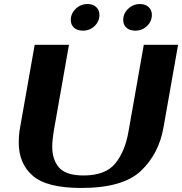

<svg xmlns="http://www.w3.org/2000/svg" viewBox="-20 -922 903 952"><path d="M73 -214Q73 -256 80 -292L152 -700H322L246 -269Q239 -225 239 -195Q239 -129 273.5 -90.5Q308 -52 394 -52Q503 -52 551.5 -111.5Q600 -171 617 -269L693 -700H863L791 -292Q768 -159 678.5 -74.5Q589 10 383 10Q212 10 142.5 -50.5Q73 -111 73 -214ZM331 -823Q331 -855 355.5 -878.5Q380 -902 414 -902Q441 -902 457 -887Q473 -872 473 -848Q473 -816 449 -793Q425 -770 391 -770Q363 -770 347 -784.5Q331 -799 331 -823ZM591 -823Q591 -855 615.5 -878.5Q640 -902 674 -902Q701 -902 717 -887Q733 -872 733 -848Q733 -816 709 -793Q685 -770 651 -770Q623 -770 607 -784.5Q591 -799 591 -823Z"/></svg>

Font: Fahkwang
Style: Bold Italic
Weight: 700
Italic angle: -10°
Designer: Suppakit Chalermlarp | Katatrad Co.,Ltd.
Foundry: Cadson Demak Co.,Ltd.
Version: Version 1.000; ttfautohint (v1.6)